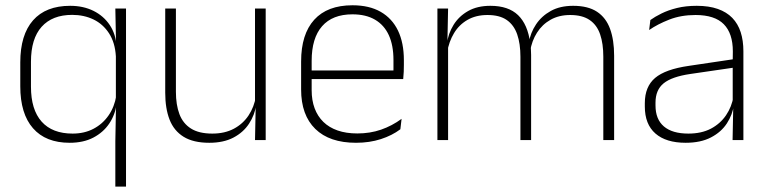

<svg xmlns="http://www.w3.org/2000/svg" viewBox="-20 -518 2837 710"><path d="M237.5 10Q149 10 102 -43.8Q55 -97.5 55 -199V-287.5Q55 -389 102.2 -442.8Q149.5 -496.5 239.5 -496.5Q288 -496.5 325.8 -477.8Q363.5 -459 386 -425.2Q408.5 -391.5 411 -345.5H424L408.5 -309.5Q405.5 -360.5 383.2 -394.8Q361 -429 325.8 -446Q290.5 -463 247 -463Q173.5 -463 134 -419Q94.5 -375 94.5 -289.5V-197.5Q94.5 -112.5 134 -68.2Q173.5 -24 248.5 -24Q292 -24 325.8 -41.8Q359.5 -59.5 381.5 -91.2Q403.5 -123 410 -164.5L422.5 -132.5H411Q405.5 -93 383.8 -60.8Q362 -28.5 325.2 -9.2Q288.5 10 237.5 10ZM406.5 172V4.5L409 -130.5L408.5 -139V-346L409 -361L406.5 -486.5H446V172Z M630.5 -486.5V-178.5Q630.5 -130.5 643.5 -96Q656.5 -61.5 686 -42.8Q715.5 -24 765 -24Q811 -24 844.8 -42Q878.5 -60 899.2 -91.2Q920 -122.5 926.5 -162.5L937.5 -130.5H927.5Q922 -93 901 -60.8Q880 -28.5 843.2 -9.2Q806.5 10 754 10Q695 10 659 -12.2Q623 -34.5 607 -75.8Q591 -117 591 -175V-486.5ZM962.5 -486.5V0H923L925.5 -123.5L923 -125.5V-486.5Z M1296.5 10Q1198.5 10 1146 -41.2Q1093.5 -92.5 1093.5 -187V-290.5Q1093.5 -391.5 1142 -445Q1190.5 -498.5 1283.5 -498.5Q1345.5 -498.5 1387.8 -474.2Q1430 -450 1451.8 -404.8Q1473.5 -359.5 1473.5 -295.5V-278Q1473.5 -265.5 1473 -252.8Q1472.5 -240 1471 -225.5H1434.5Q1435 -245.5 1435 -263.2Q1435 -281 1435 -296Q1435 -350.5 1417.8 -388Q1400.5 -425.5 1366.8 -445.2Q1333 -465 1283.5 -465Q1209.5 -465 1171 -421Q1132.5 -377 1132.5 -293V-245V-239V-184.5Q1132.5 -147 1143.5 -117.5Q1154.5 -88 1175.8 -67.2Q1197 -46.5 1228.5 -35.5Q1260 -24.5 1301.5 -24.5Q1348.5 -24.5 1389 -38.5Q1429.5 -52.5 1465 -78.5L1460.5 -40Q1430 -17 1388.2 -3.5Q1346.5 10 1296.5 10ZM1113.5 -225.5V-257.5H1461V-225.5Z M2211 0V-308.5Q2211 -356.5 2199.2 -391Q2187.5 -425.5 2160.5 -444Q2133.5 -462.5 2088.5 -462.5Q2047 -462.5 2016 -445Q1985 -427.5 1965.8 -397.2Q1946.5 -367 1940.5 -328.5L1929 -361.5H1936Q1941.5 -396.5 1962 -427.5Q1982.5 -458.5 2016.8 -477.5Q2051 -496.5 2099.5 -496.5Q2154.5 -496.5 2187.8 -474.5Q2221 -452.5 2236 -411.2Q2251 -370 2251 -312V0ZM1597.5 0V-486.5H1637L1634.5 -362L1637 -360.5V0ZM1904.5 0V-308Q1904.5 -356.5 1892.5 -391Q1880.5 -425.5 1854 -444Q1827.5 -462.5 1782.5 -462.5Q1740 -462.5 1708.8 -444.5Q1677.5 -426.5 1658.8 -395.2Q1640 -364 1633.5 -324L1621.5 -356H1632.5Q1637.5 -394 1657.2 -426Q1677 -458 1711 -477.2Q1745 -496.5 1793.5 -496.5Q1860 -496.5 1895.8 -462Q1931.5 -427.5 1940.5 -359.5Q1942.5 -348.5 1943.2 -337.5Q1944 -326.5 1944 -315V0Z M2689 0 2691.5 -125 2689.5 -131.5V-290L2690 -328Q2690 -394.5 2656.5 -428.5Q2623 -462.5 2552 -462.5Q2498 -462.5 2454.8 -445.5Q2411.5 -428.5 2380.5 -407L2385 -444Q2401.5 -456 2426.2 -468.2Q2451 -480.5 2483.5 -488.5Q2516 -496.5 2556.5 -496.5Q2601.5 -496.5 2634.2 -485Q2667 -473.5 2688 -451.8Q2709 -430 2719 -399Q2729 -368 2729 -328.5V0ZM2515.5 10Q2443 10 2403.8 -24.2Q2364.5 -58.5 2364.5 -124V-136.5Q2364.5 -197.5 2402.5 -229.8Q2440.5 -262 2527.5 -274.5L2699 -300L2701 -269L2533 -244.5Q2464.5 -234.5 2434.2 -210Q2404 -185.5 2404 -138.5V-128Q2404 -77 2435 -50.5Q2466 -24 2525.5 -24Q2574 -24 2608.8 -42.2Q2643.5 -60.5 2664.8 -91.8Q2686 -123 2692.5 -162L2703 -131H2694Q2689 -94 2668 -61.8Q2647 -29.5 2609 -9.8Q2571 10 2515.5 10Z"/></svg>

Font: Anek Gurmukhi ExtraLight
Style: Regular
Weight: 250
Designer: Sarang Kulkarni (Gurmukhi), Yesha Goshar (Latin)
Foundry: Ek Type
Version: Version 1.003